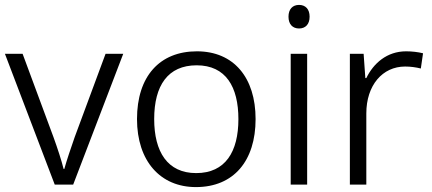

<svg xmlns="http://www.w3.org/2000/svg" viewBox="-20 -752 1758 782"><path d="M203 0H278L482 -533H410L284 -193C269 -150 251 -97 242 -64H239C231 -97 214 -149 198 -193L72 -533H0Z M1021 -267C1021 -436 932 -543 782 -543C630 -543 538 -441 538 -267C538 -96 633 10 778 10C932 10 1021 -97 1021 -267ZM608 -267C608 -404 664 -486 781 -486C900 -486 951 -398 951 -267C951 -134 898 -47 779 -47C662 -47 608 -134 608 -267Z M1198 -732C1172 -732 1155 -715 1155 -684C1155 -653 1172 -636 1198 -636C1224 -636 1241 -653 1241 -684C1241 -715 1224 -732 1198 -732ZM1231 -533H1164V0H1231Z M1634 -543C1556 -543 1501 -494 1472 -434H1468L1461 -533H1405V0H1472V-290C1472 -405 1538 -481 1630 -481C1652 -481 1674 -478 1694 -473L1703 -535C1683 -540 1658 -543 1634 -543Z"/></svg>

Font: Noto Sans Thaana Light
Style: Regular
Weight: 300
Designer: David Williams
Foundry: Google Inc.
Version: Version 3.001